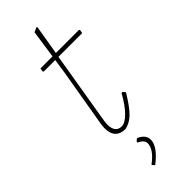

<svg xmlns="http://www.w3.org/2000/svg" viewBox="-265 -613 846 846"><g transform="rotate(-45 158.0 -190.0)"><path d="M148 5Q84 5 84 -64L86 -86L133 -362L143 -429H72L68 -433L71 -449H146L165 -580L187 -590L190 -587L167 -449H311L314 -445L311 -429H163L106 -87L104 -67Q104 -15 144 -15Q165 -15 192.5 -43Q220 -71 247 -120H254L263 -108Q227 -49 202.5 -25.5Q178 -2 148 5ZM155 69Q193 86 193 117Q193 159 127 210L117 199L118 196Q172 156 172 118Q172 98 142 84V80Q147 73 155 69Z"/></g></svg>

Font: Alegreya Sans SC Thin
Style: Italic
Weight: 100
Italic angle: -7°
Designer: Juan Pablo del Peral
Foundry: Huerta Tipografica
Version: Version 2.007